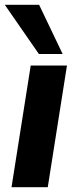

<svg xmlns="http://www.w3.org/2000/svg" viewBox="-26 -780 320 800"><path d="M22 0 102 -507H253L173 0ZM136 -555 -6 -760H137L235 -555Z"/></svg>

Font: Mulish ExtraBold
Style: Italic
Weight: 800
Italic angle: -9°
Designer: Vernon Adams
Foundry: Vernon Adams
Version: Version 3.603; ttfautohint (v1.8.3)